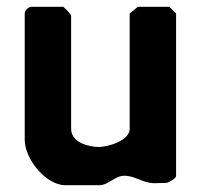

<svg xmlns="http://www.w3.org/2000/svg" viewBox="-20 -540 599 567"><path d="M167 -520H73C64 -520 53 -509 53 -500V-127C53 -70 116 7 173 7H273C300 7 319 -21 347 -21C380 -21 401 1 437 1C442 1 468 0 473 0C479 -2 500 -13 500 -20V-500L480 -520H387L363 -500V-160C363 -124 298 -106 272 -106C242 -106 190 -119 190 -160V-493C190 -499 170 -517 167 -520Z"/></svg>

Font: Asimov Print
Style: C
Weight: 500
Designer: Google
Version: Version 2.000980: 2014